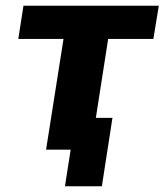

<svg xmlns="http://www.w3.org/2000/svg" viewBox="-20 -523 575 671"><path d="M207 128 227 0H141L202 -387H44L62 -503H535L516 -387H358L315 -111H373L336 128Z"/></svg>

Font: Nunito Sans 7pt SemiCondensed ExtraBold
Style: Italic
Weight: 800
Width: 4
Italic angle: -9°
Designer: Vernon Adams
Foundry: Vernon Adams
Version: Version 3.101;gftools[0.9.27]